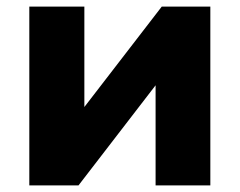

<svg xmlns="http://www.w3.org/2000/svg" viewBox="-20 -559 724 579"><path d="M68.4 -539.1H234.4V-236.3L467.8 -539.1H614.3V0H449.2V-301.8L216.8 0H68.4Z"/></svg>

Font: Min Sans Black
Style: Regular
Weight: 900
Designer: Jinseong-Kim, NotoSansCJK, Nunito
Foundry: Jinseong-Kim
Version: Version 1.000